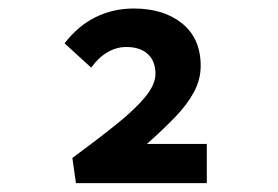

<svg xmlns="http://www.w3.org/2000/svg" viewBox="-20 -797 640 442"><path d="M154.8 -375.4 146.6 -433.3Q205.6 -476.8 248.6 -511.4Q291.7 -546 314.8 -574.4Q337.9 -602.9 337.9 -627Q337.9 -656.4 320.2 -672.6Q302.6 -688.8 270.8 -688.8Q248.1 -688.8 227.5 -676.8Q206.9 -664.8 189.9 -641.3L128.7 -697.2Q159.7 -737.7 200.1 -757.5Q240.4 -777.4 287.6 -777.4Q357 -777.4 399.5 -742.9Q442 -708.3 442 -645.5Q442 -614.2 426.7 -585.5Q411.4 -556.7 383.3 -527.6Q355.2 -498.4 318.2 -465.7H456.1V-375.4Z"/></svg>

Font: Source Code Pro ExtraLight
Style: Regular
Weight: 200
Monospace: yes
Designer: Paul D. Hunt, Teo Tuominen
Foundry: Adobe
Version: Version 1.026;hotconv 1.1.0;makeotfexe 2.6.0